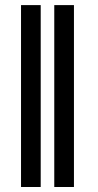

<svg xmlns="http://www.w3.org/2000/svg" viewBox="-20 -747 393 767"><path d="M142.6 -726.6V0H64V-726.6ZM275.4 -726.6V0H196.8V-726.6Z"/></svg>

Font: Inter 17pt
Style: Regular
Weight: 400
Version: Version 4.001;git-66647c0bb